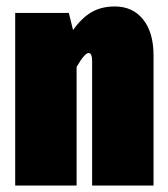

<svg xmlns="http://www.w3.org/2000/svg" viewBox="-20 -574 519 594"><path d="M455 -403V0H265V-385Q265 -410 254 -410Q242 -410 217 -367V0H27V-534H193L206 -481Q233 -519 263.5 -536.5Q294 -554 335 -554Q391 -554 423 -513.5Q455 -473 455 -403Z"/></svg>

Font: Fira Sans Extra Condensed Black
Style: Regular
Weight: 900
Width: 1
Designer: Carrois Corporate & Edenspiekermann AG
Foundry: Carrois Corporate GbR & Edenspiekermann AG
Version: Version 4.203